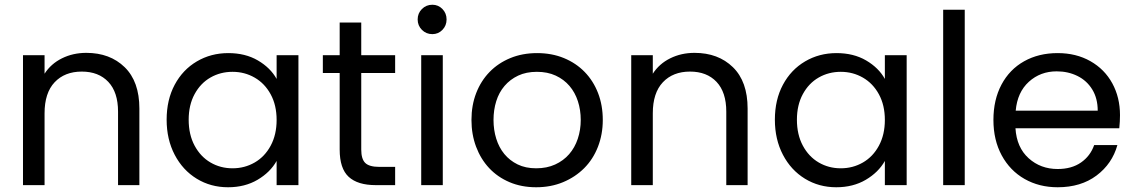

<svg xmlns="http://www.w3.org/2000/svg" viewBox="-20 -781 4788 810"><path d="M344 -558Q444 -558 506 -497.5Q568 -437 568 -323V0H478V-310Q478 -392 437 -435.5Q396 -479 325 -479Q253 -479 210.5 -434Q168 -389 168 -303V0H77V-548H168V-470Q195 -512 241.5 -535Q288 -558 344 -558Z M683 -276Q683 -360 717 -423.5Q751 -487 810.5 -522Q870 -557 943 -557Q1015 -557 1068 -526Q1121 -495 1147 -448V-548H1239V0H1147V-102Q1120 -54 1066.5 -22.5Q1013 9 942 9Q869 9 810 -27Q751 -63 717 -128Q683 -193 683 -276ZM1147 -275Q1147 -337 1122 -383Q1097 -429 1054.5 -453.5Q1012 -478 961 -478Q910 -478 868 -454Q826 -430 801 -384Q776 -338 776 -276Q776 -213 801 -166.5Q826 -120 868 -95.5Q910 -71 961 -71Q1012 -71 1054.5 -95.5Q1097 -120 1122 -166.5Q1147 -213 1147 -275Z M1504 -473V-150Q1504 -110 1521 -93.5Q1538 -77 1580 -77H1647V0H1565Q1489 0 1451 -35Q1413 -70 1413 -150V-473H1342V-548H1413V-686H1504V-548H1647V-473Z M1804 -637Q1778 -637 1760 -655Q1742 -673 1742 -699Q1742 -725 1760 -743Q1778 -761 1804 -761Q1829 -761 1846.5 -743Q1864 -725 1864 -699Q1864 -673 1846.5 -655Q1829 -637 1804 -637ZM1848 -548V0H1757V-548Z M2242 9Q2180 9 2129.5 -12.5Q2079 -34 2043.5 -72Q2008 -110 1988.5 -162Q1969 -214 1969 -275Q1969 -337 1989 -388.5Q2009 -440 2045.5 -477.5Q2082 -515 2133 -536Q2184 -557 2246 -557Q2308 -557 2359 -536Q2410 -515 2446.5 -477.5Q2483 -440 2503 -388.5Q2523 -337 2523 -275Q2523 -214 2502.5 -161.5Q2482 -109 2444.5 -71.5Q2407 -34 2355.5 -12.5Q2304 9 2242 9ZM2242 -71Q2287 -71 2322 -87Q2357 -103 2381 -130.5Q2405 -158 2417.5 -195.5Q2430 -233 2430 -275Q2430 -317 2418 -354Q2406 -391 2382.5 -418.5Q2359 -446 2324.5 -462Q2290 -478 2245 -478Q2200 -478 2166 -462Q2132 -446 2108.5 -418.5Q2085 -391 2073.5 -354Q2062 -317 2062 -275Q2062 -233 2073.5 -196Q2085 -159 2107.5 -131.5Q2130 -104 2163.5 -87.5Q2197 -71 2242 -71Z M2910 -558Q3010 -558 3072 -497.5Q3134 -437 3134 -323V0H3044V-310Q3044 -392 3003 -435.5Q2962 -479 2891 -479Q2819 -479 2776.5 -434Q2734 -389 2734 -303V0H2643V-548H2734V-470Q2761 -512 2807.5 -535Q2854 -558 2910 -558Z M3249 -276Q3249 -360 3283 -423.5Q3317 -487 3376.5 -522Q3436 -557 3509 -557Q3581 -557 3634 -526Q3687 -495 3713 -448V-548H3805V0H3713V-102Q3686 -54 3632.5 -22.5Q3579 9 3508 9Q3435 9 3376 -27Q3317 -63 3283 -128Q3249 -193 3249 -276ZM3713 -275Q3713 -337 3688 -383Q3663 -429 3620.5 -453.5Q3578 -478 3527 -478Q3476 -478 3434 -454Q3392 -430 3367 -384Q3342 -338 3342 -276Q3342 -213 3367 -166.5Q3392 -120 3434 -95.5Q3476 -71 3527 -71Q3578 -71 3620.5 -95.5Q3663 -120 3688 -166.5Q3713 -213 3713 -275Z M4050 -740V0H3959V-740Z M4705 -295Q4705 -269 4702 -240H4264Q4269 -159 4319.5 -113.5Q4370 -68 4442 -68Q4501 -68 4540.5 -95.5Q4580 -123 4596 -169H4694Q4672 -90 4606 -40.5Q4540 9 4442 9Q4364 9 4302.5 -26Q4241 -61 4206 -125.5Q4171 -190 4171 -275Q4171 -360 4205 -424Q4239 -488 4300.5 -522.5Q4362 -557 4442 -557Q4520 -557 4580 -523Q4640 -489 4672.5 -429.5Q4705 -370 4705 -295ZM4611 -314Q4611 -366 4588 -403.5Q4565 -441 4525.5 -460.5Q4486 -480 4438 -480Q4369 -480 4320.5 -436Q4272 -392 4265 -314Z"/></svg>

Font: A Bank Premium Regular
Style: Regular
Weight: 400
Designer: Ninad Kale (Devanagari), Jonny Pinhorn (Latin), Htun Naung (Myanmar)
Foundry: Indian Type Foundry
Version: 4.004